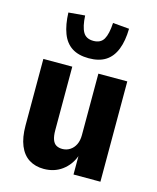

<svg xmlns="http://www.w3.org/2000/svg" viewBox="-114 -827 751 917"><g transform="rotate(15 261.5 -368.5)"><path d="M190 11Q148 11 117 -8.5Q86 -28 69.5 -68Q53 -108 53 -167V-496H196V-182Q196 -153 202.5 -135.5Q209 -118 221.5 -111Q234 -104 251 -104Q272 -104 289 -115Q306 -126 315.5 -145.5Q325 -165 325 -192V-496H468V0H335V-91Q318 -45 280 -17Q242 11 190 11ZM261 -555Q210 -555 177.5 -576Q145 -597 129 -639Q113 -681 111 -741L192 -748Q195 -693 210 -667Q225 -641 261 -641Q297 -641 312 -667Q327 -693 330 -748L411 -741Q410 -681 393.5 -639Q377 -597 344.5 -576Q312 -555 261 -555Z"/></g></svg>

Font: Nunito Sans 10pt Condensed ExtraBold
Style: Regular
Weight: 800
Width: 3
Designer: Vernon Adams
Foundry: Vernon Adams
Version: Version 3.101;gftools[0.9.27]